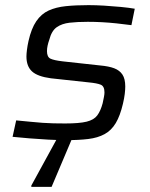

<svg xmlns="http://www.w3.org/2000/svg" viewBox="-20 -538 585 748"><path d="M238 8Q206 8 168.5 6Q131 4 94.5 1Q58 -2 29 -5L43 -69Q75 -66 100 -63.5Q125 -61 146 -59.5Q167 -58 188 -57.5Q209 -57 234 -57Q289 -57 317.5 -64Q346 -71 359 -88.5Q372 -106 380 -136Q383 -150 385 -160.5Q387 -171 387 -178Q387 -202 372.5 -208Q358 -214 326 -217L178 -233Q126 -240 104.5 -260Q83 -280 83 -318Q83 -328 85 -344Q87 -360 91 -378Q102 -427 121.5 -455.5Q141 -484 169.5 -497Q198 -510 236.5 -514Q275 -518 325 -518Q354 -518 386.5 -516Q419 -514 450.5 -511Q482 -508 505 -504L492 -440Q462 -444 433.5 -447Q405 -450 377.5 -451.5Q350 -453 322 -453Q281 -453 251 -449.5Q221 -446 201 -432Q181 -418 172 -383Q168 -372 165.5 -360.5Q163 -349 163 -339Q163 -316 176.5 -309.5Q190 -303 224 -299L370 -283Q404 -280 425 -272Q446 -264 457 -247.5Q468 -231 468 -201Q468 -189 466 -172Q464 -155 459 -134Q448 -87 431 -58.5Q414 -30 387.5 -15.5Q361 -1 324 3.5Q287 8 238 8ZM102 190V185L213 -18H268L267 -13L181 190Z"/></svg>

Font: Saira SemiExpanded
Style: Italic
Weight: 400
Width: 6
Italic angle: -12°
Designer: Hector Gatti with collaboration of the Omnibus-Type team
Foundry: Omnibus-Type
Version: Version 1.101